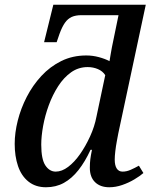

<svg xmlns="http://www.w3.org/2000/svg" viewBox="-20 -780 636 810"><path d="M174 10Q130 10 100 -14Q70 -38 56 -79.5Q42 -121 42 -173Q42 -220 55 -271.5Q68 -323 93 -371.5Q118 -420 154.5 -459.5Q191 -499 238.5 -522.5Q286 -546 344 -546Q371 -546 397 -539Q423 -532 442 -522Q444 -534 446.5 -549Q449 -564 452 -580L480 -716H324Q299 -716 282.5 -708.5Q266 -701 254 -684Q242 -667 231 -637L219 -602H166L205 -760H595L479 -217Q477 -206 473 -185Q469 -164 466.5 -142.5Q464 -121 464 -107Q464 -82 472.5 -69Q481 -56 497 -56Q514 -56 531 -63.5Q548 -71 566 -81L585 -50Q570 -37 546.5 -23Q523 -9 495.5 0.5Q468 10 441 10Q403 10 381 -11.5Q359 -33 359 -72Q359 -92 361 -108Q363 -124 368 -148H362Q339 -98 311 -62.5Q283 -27 249.5 -8.5Q216 10 174 10ZM215 -56Q241 -56 267.5 -76Q294 -96 317.5 -129.5Q341 -163 360 -204.5Q379 -246 387 -288L424 -463Q413 -480 393 -488.5Q373 -497 350 -497Q311 -497 280 -475Q249 -453 225.5 -416.5Q202 -380 186 -336.5Q170 -293 162 -249Q154 -205 154 -170Q154 -108 171.5 -82Q189 -56 215 -56Z"/></svg>

Font: ET Text
Style: Italic
Weight: 470
Italic angle: -12°
Designer: Monotype Design Team
Foundry: Monotype Imaging Inc.
Version: Version 2.009